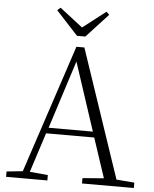

<svg xmlns="http://www.w3.org/2000/svg" viewBox="-61 -983 829 1033"><g transform="rotate(5 353.5 -466.0)"><path d="M224 -932 207 -917 325 -789H370L488 -917L472 -932L348 -836ZM334 -651 455 -283H216ZM421 0H701V-29L604 -37L370 -730H327L98 -38L11 -29V0H234V-29L136 -38L205 -252H465L536 -38L421 -29Z"/></g></svg>

Font: Noto Serif TC ExtraLight
Style: Regular
Weight: 200
Designer: Ryoko NISHIZUKA 西塚涼子 (kana & ideographs); Frank Grießhammer (Latin, Greek & Cyrillic); Wenlong ZHANG 张文龙 (bopomofo); San
Foundry: Adobe
Version: Version 2.001;hotconv 1.1.0;makeotfexe 2.6.0